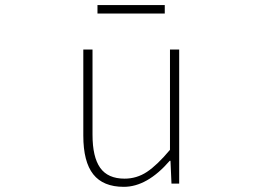

<svg xmlns="http://www.w3.org/2000/svg" viewBox="-20 -722 1040 755"><path d="M466.8 12.7Q385.7 12.7 346.7 -36.6Q307.6 -85.9 307.6 -188.5V-527.3H343.8V-192.4Q343.8 -104.5 374 -62Q404.3 -19.5 469.7 -19.5Q517.6 -19.5 557.6 -45.9Q597.7 -72.3 648.4 -132.8V-527.3H684.6V0H654.3L650.4 -89.8H647.5Q558.6 12.7 466.8 12.7ZM363.3 -668.9V-702.1H627.9V-668.9Z"/></svg>

Font: Gen Shin Gothic Monospace ExtraLight
Style: Regular
Weight: 200
Designer: [Source Han Sans]
Ryoko NISHIZUKA  (kana & ideographs); Paul D. Hunt (Latin, Greek & Cyrillic); Wenlong ZHANG  (bopomofo
Version: Version 1.002.20150607